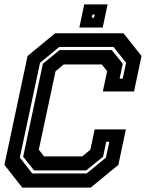

<svg xmlns="http://www.w3.org/2000/svg" viewBox="-20 -851 662 871"><path d="M81 0 0 -103 105 -597 230 -700H540.5L622 -597L588 -436H446.5L466 -528L442 -558.5H269L232 -528L156 -172L180 -141.5H353L390 -172L409.5 -264H551L517 -103L391.5 0ZM126.5 -64H373L460.5 -136L476 -208H462L447.5 -140L371 -78H134.5L85 -140L174.5 -562L250.5 -624H487L537 -562L522.5 -494H536.5L552 -566L495 -638H248.5L161.5 -566L70 -136ZM340 -726 362 -831H468L446 -726ZM396.5 -771H406.5L409.5 -785H399.5Z"/></svg>

Font: Tourney
Style: Bold Italic
Weight: 700
Italic angle: -12°
Version: Version 1.015